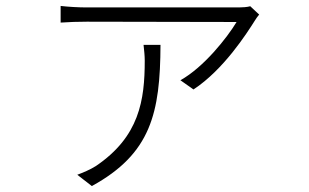

<svg xmlns="http://www.w3.org/2000/svg" viewBox="-20 -558 1040 646"><path d="M852 -509 822 -537C812 -534 795 -533 784 -533C732 -533 303 -533 272 -533C244 -533 210 -535 184 -538V-482C211 -484 244 -485 272 -485C303 -485 716 -484 776 -484C744 -431 666 -332 587 -288L631 -257C733 -324 811 -447 837 -488C841 -495 847 -503 852 -509ZM520 -407H463C465 -388 467 -371 467 -354C467 -221 449 -98 302 1C283 13 259 23 240 30L289 68C488 -41 519 -178 520 -407Z"/></svg>

Font: GenYoGothic2 TW L
Style: Regular
Weight: 300
Version: Version 2.100;PS 2.1;hotconv 16.6.51;makeotf.lib2.5.65220 DE